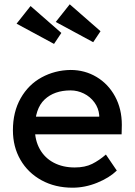

<svg xmlns="http://www.w3.org/2000/svg" viewBox="-20 -862 626 892"><path d="M522 -69Q488 -36 431.5 -13Q375 10 317 10Q236 10 173 -24.5Q110 -59 75 -119.5Q40 -180 40 -257Q40 -342 76 -405.5Q112 -469 173.5 -502.5Q235 -536 308 -537Q374 -537 428.5 -504.5Q483 -472 514.5 -414Q546 -356 546 -282L545 -238H116L93 -320H456L441 -303V-327Q438 -360 418.5 -386.5Q399 -413 369.5 -427.5Q340 -442 308 -442Q232 -442 187 -399.5Q142 -357 142 -264Q142 -210 165 -169Q188 -128 230 -106Q272 -84 327 -84Q375 -84 408 -100.5Q441 -117 472 -144L523 -69ZM57 -752 122 -834 265 -709 231 -658ZM239 -760 304 -842 447 -717 413 -666Z"/></svg>

Font: Lexend
Style: Regular
Weight: 400
Designer: Thomas Jockin
Foundry: Lexend
Version: Version 1.000